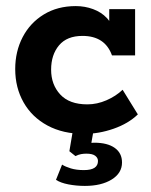

<svg xmlns="http://www.w3.org/2000/svg" viewBox="-20 -430 497 631"><path d="M256 10Q187 10 136 -17.5Q85 -45 57.5 -93.5Q30 -142 30 -203Q30 -261 54.5 -308Q79 -355 124 -382.5Q169 -410 229 -410Q259 -410 286 -400Q313 -390 331 -371Q349 -352 351 -327L339 -326V-400H424V-248H348Q325 -312 251 -312Q200 -312 174 -281Q148 -250 148 -201Q148 -152 178 -119.5Q208 -87 267 -87Q299 -87 330 -100.5Q361 -114 383 -135L433 -54Q402 -24 353.5 -7Q305 10 256 10ZM259 181Q231 181 205 176Q179 171 164 161L184 111Q195 118 213 123.5Q231 129 256 129Q302 129 302 99Q302 89 293 82Q284 75 264 75Q255 75 246.5 76.5Q238 78 228 83L208 67L221 -10H289L277 58L245 48Q256 43 267.5 41Q279 39 290 39Q333 39 357 56Q381 73 381 104Q381 139 347 160Q313 181 259 181Z"/></svg>

Font: Rokkitt
Style: Bold
Weight: 700
Designer: Vernon Adams
Foundry: Vernon Adams
Version: Version 3.103